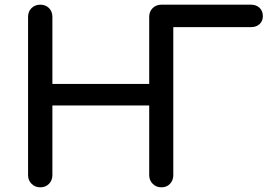

<svg xmlns="http://www.w3.org/2000/svg" viewBox="-20 -801 1154 821"><path d="M152 0Q130 0 115 -15Q100 -30 100 -52V-729Q100 -752 115 -766.5Q130 -781 152 -781Q175 -781 189.5 -766.5Q204 -752 204 -729V-442H618V-729Q618 -752 633 -766.5Q648 -781 670 -781H1053Q1076 -781 1090 -767.5Q1104 -754 1104 -732Q1104 -711 1090 -698Q1076 -685 1053 -685H721V-52Q721 -30 707 -15Q693 0 670 0Q648 0 633 -15Q618 -30 618 -52V-350H204V-52Q204 -30 189.5 -15Q175 0 152 0Z"/></svg>

Font: Comfortaa
Style: Bold
Weight: 700
Designer: Johan Aakerlund
Foundry: Johan Aakerlund
Version: Version 3.104; ttfautohint (v1.8.1.43-b0c9)